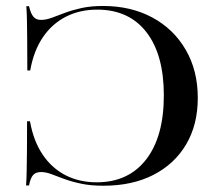

<svg xmlns="http://www.w3.org/2000/svg" viewBox="-20 -602 725 634"><path d="M321 11.3Q279 11.3 247.2 4.4Q215.3 -2.4 191.5 -11.3Q167.7 -20.2 149.6 -27Q131.5 -33.9 115.3 -33.9Q98.4 -33.9 89.5 -24.2Q80.6 -14.5 75.8 10.5H66.1Q67.7 -12.1 68.1 -38.7Q68.5 -65.3 69 -104Q69.4 -142.7 69.4 -201.6H79Q90.3 -137.1 120.6 -91.9Q150.8 -46.8 196.4 -23.4Q241.9 0 299.2 0Q404 0 462.5 -75.4Q521 -150.8 521 -287.1Q521 -421.8 463.3 -496Q405.6 -570.2 300.8 -570.2Q243.5 -570.2 197.6 -546.8Q151.6 -523.4 121.4 -478.6Q91.1 -433.9 79.8 -369.4H70.2Q70.2 -430.6 69.8 -469.4Q69.4 -508.1 69 -534.3Q68.5 -560.5 66.9 -581.5H75.8Q81.5 -557.3 90.3 -546.8Q99.2 -536.3 115.3 -536.3Q131.5 -536.3 150.4 -543.1Q169.4 -550 193.5 -559.3Q217.7 -568.5 248.8 -575.4Q279.8 -582.3 320.2 -582.3Q412.1 -582.3 482.7 -544.4Q553.2 -506.5 593.1 -437.9Q633.1 -369.4 633.1 -279Q633.1 -190.3 594.8 -125.4Q556.5 -60.5 486.7 -24.6Q416.9 11.3 321 11.3Z"/></svg>

Font: Playfair 144pt SemiExpanded SemiBold
Style: Regular
Weight: 600
Width: 6
Designer: Claus Eggers Sørensen
Foundry: Claus Eggers Sørensen
Version: Version 2.203